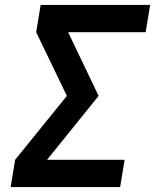

<svg xmlns="http://www.w3.org/2000/svg" viewBox="-20 -755 640 775"><path d="M23 0 41 -110 250 -368 126 -625 144 -735H586L568 -625H255L378 -368L170 -110H483L465 0Z"/></svg>

Font: Iosevka Extrabold Extended
Style: Italic
Weight: 800
Width: 7
Italic angle: -9°
Monospace: yes
Designer: Belleve Invis
Foundry: Belleve Invis
Version: Version 32.5.0; ttfautohint (v1.8.4)